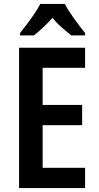

<svg xmlns="http://www.w3.org/2000/svg" viewBox="-20 -957 503 977"><path d="M413 0H77V-714H413V-612H197V-423H398V-320H197V-103H413ZM310 -937Q327 -904 356.5 -863Q386 -822 413 -789V-777H342Q321 -794 295 -816.5Q269 -839 247 -866Q223 -839 197.5 -815.5Q172 -792 153 -777H82V-789Q99 -810 119 -836.5Q139 -863 156.5 -889.5Q174 -916 185 -937Z"/></svg>

Font: Noto Sans Sinhala Condensed SemiBold
Style: Regular
Weight: 600
Width: 3
Designer: Jelle Bosma - Monotype Design Team
Foundry: Monotype Imaging Inc.
Version: Version 2.006; ttfautohint (v1.8.4.7-5d5b)